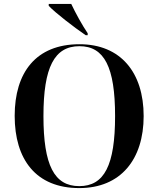

<svg xmlns="http://www.w3.org/2000/svg" viewBox="-20 -951 810 981"><path d="M418 -771H428V-781C399 -824 365 -886 344 -931H229V-921C262 -886 359 -811 418 -771ZM385 10C597 10 714 -137 714 -358C714 -580 597 -725 386 -725C163 -725 55 -580 55 -359C55 -137 163 10 385 10ZM385 0C257 0 202 -107 202 -358C202 -608 258 -715 386 -715C513 -715 568 -608 568 -358C568 -107 513 0 385 0Z"/></svg>

Font: Noto Serif Display SemiBold
Style: Regular
Weight: 600
Designer: Monotype Design Team
Foundry: Monotype Imaging Inc.
Version: Version 2.009